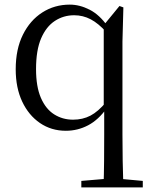

<svg xmlns="http://www.w3.org/2000/svg" viewBox="-20 -551 647 831"><path d="M332 260V232L450 222H489L598 232V260ZM265 15Q202 15 153 -18.5Q104 -52 76 -111.5Q48 -171 48 -251Q48 -338 79 -400.5Q110 -463 163 -497Q216 -531 282 -531Q325 -531 368 -509Q411 -487 446 -437H454L441 -411Q406 -450 372.5 -467.5Q339 -485 301 -485Q255 -485 217.5 -460.5Q180 -436 158 -385Q136 -334 136 -252Q136 -176 157 -127.5Q178 -79 214.5 -56Q251 -33 296 -33Q338 -33 371.5 -50.5Q405 -68 440 -110L451 -84H443Q406 -32 361 -8.5Q316 15 265 15ZM428 260Q430 203 430.5 145.5Q431 88 431 31V-78L429 -87V-440V-442L497 -525L514 -519L510 -371V31Q510 88 511 145.5Q512 203 514 260Z"/></svg>

Font: Noto Serif TC
Style: Regular
Weight: 400
Designer: Ryoko NISHIZUKA  (kana & ideographs); Frank Grießhammer (Latin, Greek & Cyrillic); Wenlong ZHANG  (bopomofo); Sandoll Co
Foundry: Adobe
Version: Version 2.003-H1;hotconv 1.1.1;makeotfexe 2.6.0